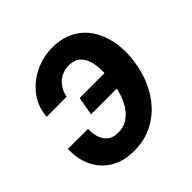

<svg xmlns="http://www.w3.org/2000/svg" viewBox="-148 -667 803 803"><g transform="rotate(-45 254.0 -265.0)"><path d="M266.6 -437Q239.7 -437.5 218.5 -426.3Q197.3 -415 183.6 -395.5Q169.9 -376 165 -350.6L46.4 -350.1Q50.8 -407.7 84 -450.4Q117.2 -493.2 167.5 -516.4Q217.8 -539.6 273.4 -538.6Q329.6 -537.1 369.1 -514.9Q408.7 -492.7 433.1 -455.3Q457.5 -418 466.8 -370.8Q476.1 -323.7 471.2 -272.9L469.2 -257.3Q462.4 -203.1 441.4 -154.3Q420.4 -105.5 385.7 -68.1Q351.1 -30.8 304 -9.8Q256.8 11.2 198.7 9.8Q139.6 8.8 97.4 -17.6Q55.2 -43.9 33.7 -89.4Q12.2 -134.8 14.2 -192.4L133.3 -191.9Q131.8 -167 138.7 -144.5Q145.5 -122.1 162.1 -107.2Q178.7 -92.3 207 -91.3Q240.7 -90.3 264.9 -105.5Q289.1 -120.6 305.2 -145.5Q321.3 -170.4 330.6 -200.2Q339.8 -230 343.3 -257.3L344.7 -272.9Q347.2 -296.4 347.2 -324.2Q347.2 -352.1 340.1 -377.4Q333 -402.8 315.7 -419.4Q298.3 -436 266.6 -437ZM396.5 -308.1 381.8 -226.1H185.1L199.7 -308.1Z"/></g></svg>

Font: Roboto SemiBold
Style: Italic
Weight: 600
Designer: Christian Robertson
Foundry: Google
Version: Version 3.009; 2024